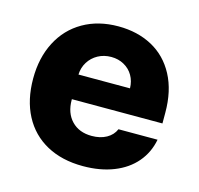

<svg xmlns="http://www.w3.org/2000/svg" viewBox="-85 -627 753 728"><g transform="rotate(15 291.0 -263.5)"><path d="M32.2 -262.7Q32.2 -344.2 64.5 -406.5Q96.7 -468.8 156 -502.9Q215.3 -537.1 293.9 -537.1Q369.1 -537.1 427 -505.9Q484.9 -474.6 517.3 -413.6Q549.8 -352.5 549.8 -266.6V-224.6H194.3V-221.7Q194.3 -170.4 223.6 -139.9Q252.9 -109.4 302.7 -109.4Q335.9 -109.4 360.1 -122.8Q384.3 -136.2 394.5 -160.2H547.9Q538.1 -108.4 505.4 -70.1Q472.7 -31.7 420.2 -11Q367.7 9.8 299.8 9.8Q217.3 9.8 157 -23.2Q96.7 -56.2 64.5 -117.4Q32.2 -178.7 32.2 -262.7ZM396.5 -321.3Q396 -349.1 383.3 -371.1Q370.6 -393.1 348.1 -405.5Q325.7 -418 297.9 -418Q269 -418 245.8 -405.3Q222.7 -392.6 209 -370.6Q195.3 -348.6 194.3 -321.3Z"/></g></svg>

Font: Pretendard Std ExtraBold
Style: Regular
Weight: 800
Designer: Base glyphs from Inter by Rasmus Andersson; Hangeul glyphs from Noto Sans CJK(Source Han Sans) by Jang Soo-young and Kan
Foundry: Kil Hyung-jin
Version: Version 1.309